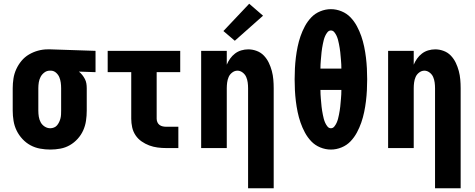

<svg xmlns="http://www.w3.org/2000/svg" viewBox="-20 -792 2540 1027"><path d="M249 8Q222 8 194.5 3Q167 -2 143 -15Q119 -28 100 -48.5Q81 -69 69 -93.5Q57 -118 52.5 -145.5Q48 -173 48 -200V-320Q48 -346 52 -372Q56 -398 67 -422Q78 -446 95 -466.5Q112 -487 135 -500.5Q158 -514 183.5 -521Q209 -528 235 -528Q239 -528 242.5 -528Q246 -528 250 -528L491 -520V-406L402 -409Q412 -401 420 -391Q428 -381 434 -369.5Q440 -358 442 -345.5Q444 -333 444 -320V-200Q444 -173 440 -146Q436 -119 425 -94.5Q414 -70 395.5 -49.5Q377 -29 353.5 -15.5Q330 -2 303 3Q276 8 249 8ZM249 -106Q259 -106 269 -110Q279 -114 285.5 -122Q292 -130 296.5 -139.5Q301 -149 303.5 -159Q306 -169 306.5 -179.5Q307 -190 307 -200V-320Q307 -335 305 -350Q303 -365 297.5 -378.5Q292 -392 280.5 -402.5Q269 -413 254 -414H250Q249 -414 248 -414Q247 -414 246 -414Q230 -414 217 -404Q204 -394 197 -380.5Q190 -367 187.5 -351.5Q185 -336 185 -320V-200Q185 -184 187.5 -168Q190 -152 197.5 -138Q205 -124 219 -115Q233 -106 249 -106Z M870 0Q846 0 823 -3Q800 -6 778.5 -14Q757 -22 737.5 -35.5Q718 -49 705 -68.5Q692 -88 687 -111Q682 -134 682 -157V-406H556V-520H944V-406H818V-157Q818 -147 822 -138Q826 -129 833.5 -123.5Q841 -118 850.5 -116Q860 -114 870 -114H934V0Z M1307 215V-320Q1307 -335 1305 -350.5Q1303 -366 1297 -380Q1291 -394 1278 -404Q1265 -414 1250 -414Q1235 -414 1222 -404Q1209 -394 1203 -380Q1197 -366 1195 -350.5Q1193 -335 1193 -320V0H1056V-520H1193V-446Q1200 -463 1211 -478.5Q1222 -494 1237 -505.5Q1252 -517 1270.5 -522.5Q1289 -528 1308 -528Q1331 -528 1353.5 -519.5Q1376 -511 1392 -494Q1408 -477 1418 -456Q1428 -435 1434 -412.5Q1440 -390 1442 -366.5Q1444 -343 1444 -320V215ZM1236 -574 1175 -626 1313 -772 1387 -708Z M1750 8Q1721 8 1693 -3.5Q1665 -15 1645 -36Q1625 -57 1611 -83Q1597 -109 1587.5 -136.5Q1578 -164 1572 -193Q1566 -222 1562.5 -251Q1559 -280 1557.5 -309Q1556 -338 1556 -368Q1556 -397 1557.5 -426Q1559 -455 1562.5 -484Q1566 -513 1572 -542Q1578 -571 1587.5 -598.5Q1597 -626 1611 -652Q1625 -678 1645 -699Q1665 -720 1693 -731.5Q1721 -743 1750 -743Q1779 -743 1807 -731.5Q1835 -720 1855 -699Q1875 -678 1889 -652Q1903 -626 1912.5 -598.5Q1922 -571 1928 -542Q1934 -513 1937.5 -484Q1941 -455 1942.5 -426Q1944 -397 1944 -368Q1944 -338 1942.5 -309Q1941 -280 1937.5 -251Q1934 -222 1928 -193Q1922 -164 1912.5 -136.5Q1903 -109 1889 -83Q1875 -57 1855 -36Q1835 -15 1807 -3.5Q1779 8 1750 8ZM1694 -425H1806Q1806 -436 1805.5 -447Q1805 -458 1804 -469Q1803 -480 1802 -491Q1801 -502 1800 -513Q1799 -524 1797 -535Q1795 -546 1793 -557Q1791 -568 1788 -579Q1785 -590 1780.5 -600Q1776 -610 1768.5 -619.5Q1761 -629 1750 -629Q1739 -629 1731.5 -619.5Q1724 -610 1719.5 -600Q1715 -590 1712 -579Q1709 -568 1707 -557Q1705 -546 1703 -535Q1701 -524 1700 -513Q1699 -502 1698 -491Q1697 -480 1696 -469Q1695 -458 1694.5 -447Q1694 -436 1694 -425ZM1750 -106Q1761 -106 1768.5 -115.5Q1776 -125 1780.5 -135Q1785 -145 1788 -156Q1791 -167 1793 -178Q1795 -189 1797 -200Q1799 -211 1800 -222Q1801 -233 1802 -244Q1803 -255 1804 -266Q1805 -277 1805.5 -288Q1806 -299 1806 -311H1694Q1694 -299 1694.5 -288Q1695 -277 1696 -266Q1697 -255 1698 -244Q1699 -233 1700 -222Q1701 -211 1703 -200Q1705 -189 1707 -178Q1709 -167 1712 -156Q1715 -145 1719.5 -135Q1724 -125 1731.5 -115.5Q1739 -106 1750 -106Z M2307 215V-320Q2307 -335 2305 -350.5Q2303 -366 2297 -380Q2291 -394 2278 -404Q2265 -414 2250 -414Q2235 -414 2222 -404Q2209 -394 2203 -380Q2197 -366 2195 -350.5Q2193 -335 2193 -320V0H2056V-520H2193V-446Q2200 -463 2211 -478.5Q2222 -494 2237 -505.5Q2252 -517 2270.5 -522.5Q2289 -528 2308 -528Q2331 -528 2353.5 -519.5Q2376 -511 2392 -494Q2408 -477 2418 -456Q2428 -435 2434 -412.5Q2440 -390 2442 -366.5Q2444 -343 2444 -320V215Z"/></svg>

Font: Iosevka SS04 Heavy
Style: Regular
Weight: 900
Monospace: yes
Designer: Belleve Invis
Foundry: Belleve Invis
Version: Version 19.0.0; ttfautohint (v1.8.4)